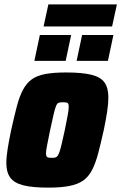

<svg xmlns="http://www.w3.org/2000/svg" viewBox="-20 -849 554 877"><path d="M201 8Q128 8 86.5 -2.5Q45 -13 27 -37.5Q9 -62 9 -104Q9 -132 15 -169.5Q21 -207 31 -255Q45 -318 57 -363.5Q69 -409 85 -439Q101 -469 125 -486.5Q149 -504 187.5 -511Q226 -518 282 -518Q355 -518 397.5 -507.5Q440 -497 457.5 -472Q475 -447 475 -404Q475 -376 469.5 -339.5Q464 -303 454 -255Q440 -192 428 -147Q416 -102 400 -71.5Q384 -41 359.5 -24Q335 -7 296.5 0.5Q258 8 201 8ZM216 -128Q226 -128 232.5 -129.5Q239 -131 243.5 -137.5Q248 -144 252.5 -157.5Q257 -171 262.5 -195Q268 -219 276 -255Q285 -299 289.5 -324Q294 -349 294 -362Q294 -372 291 -376Q288 -380 282.5 -381Q277 -382 268 -382Q255 -382 248 -379.5Q241 -377 236 -365Q231 -353 225 -327Q219 -301 209 -255Q200 -210 195 -185Q190 -160 190 -148Q190 -139 193 -134.5Q196 -130 201.5 -129Q207 -128 216 -128ZM330 -571 355 -689H498L473 -571ZM137 -571 162 -689H305L280 -571ZM179 -728 201 -829H514L492 -728Z"/></svg>

Font: Saira SemiCondensed Black
Style: Italic
Weight: 900
Width: 4
Italic angle: -12°
Designer: Hector Gatti with collaboration of the Omnibus-Type team
Foundry: Omnibus-Type
Version: Version 1.101